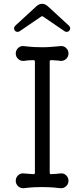

<svg xmlns="http://www.w3.org/2000/svg" viewBox="-20 -974 444 1012"><path d="M231 -942 343 -839Q350 -832 350 -824Q350 -819 346 -813Q340 -806 331 -806Q326 -806 321 -809L208 -886Q202 -891 196 -886L83 -809Q79 -806 73 -806Q64 -806 58 -813Q54 -819 54 -824Q54 -832 61 -839L173 -942Q187 -954 202 -954Q217 -954 231 -942ZM299 -653Q288 -655 275.5 -655.5Q263 -656 251 -657H249Q242 -657 242 -649V-64Q242 -56 249 -56Q262 -56 274.5 -57.5Q287 -59 299 -60Q316 -62 328.5 -50Q341 -38 341 -21Q341 -4 328.5 7.5Q316 19 299 18Q264 14 243 13Q222 12 202 12Q180 12 159 13Q138 14 105 18Q88 19 75.5 7.5Q63 -4 63 -21Q63 -38 75.5 -50Q88 -62 105 -60Q116 -59 129 -58Q142 -57 155 -56H157Q164 -56 164 -64V-649Q164 -657 157 -657Q144 -657 130.5 -656Q117 -655 105 -653Q88 -652 75.5 -663.5Q63 -675 63 -692Q63 -709 75.5 -721Q88 -733 105 -731Q140 -727 161 -726Q182 -725 202 -725Q225 -725 245.5 -726.5Q266 -728 299 -731Q316 -733 328.5 -721Q341 -709 341 -692Q341 -675 328.5 -663.5Q316 -652 299 -653Z"/></svg>

Font: Kiwi Maru
Style: Regular
Weight: 400
Designer: Hiroki-Chan
Version: Version 1.100